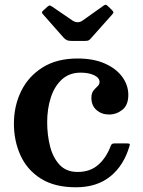

<svg xmlns="http://www.w3.org/2000/svg" viewBox="-20 -781 608 814"><path d="M39 -257Q39 -332 69.8 -394.8Q100.5 -457.5 160.8 -495.2Q221 -533 309 -533Q376 -533 424.2 -511.8Q472.5 -490.5 498.2 -455.2Q524 -420 524 -378.5Q524 -335.5 498.8 -315.5Q473.5 -295.5 442.5 -295.5Q411 -295.5 389.2 -314.5Q367.5 -333.5 367.5 -365.5Q367.5 -386 376.2 -396.8Q385 -407.5 393.5 -415.2Q402 -423 402 -433.5Q402 -451 379.2 -462Q356.5 -473 322 -473Q274 -473 242.5 -444.2Q211 -415.5 195.5 -367.8Q180 -320 180 -263Q180 -209 192.2 -160.8Q204.5 -112.5 232.8 -82.2Q261 -52 309.5 -52Q362 -52 396.2 -82Q430.5 -112 449.5 -162.5Q452 -168.5 455.2 -170.8Q458.5 -173 467 -173H518Q527 -173 529.2 -171Q531.5 -169 529 -162Q505.5 -80.5 448.5 -33.8Q391.5 13 301.5 13Q211.5 13 153.2 -23.8Q95 -60.5 67 -122Q39 -183.5 39 -257ZM250 -621 164 -718.5Q158.5 -724 158 -727.8Q157.5 -731.5 163.5 -736.5L181 -752.5Q188.5 -758.5 191.5 -757.8Q194.5 -757 202.5 -752L286.5 -694.5Q309.5 -679 331 -694.5L419 -757Q426 -762 429.8 -760.5Q433.5 -759 439.5 -753L453.5 -739.5Q460 -733 460.8 -729.5Q461.5 -726 455.5 -719.5L365.5 -618.5Q360.5 -612.5 356 -610Q351.5 -607.5 340 -607.5H284.5Q270.5 -607.5 263.2 -611Q256 -614.5 250 -621Z"/></svg>

Font: Besley SemiBold
Style: Regular
Weight: 600
Designer: Owen Earl
Foundry: indestructible type*
Version: Version 2.001; ttfautohint (v1.8.3)